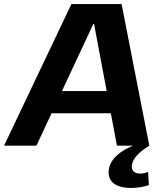

<svg xmlns="http://www.w3.org/2000/svg" viewBox="-51 -720 803 949"><path d="M302 -700H550L687 0H527L414 -601H410L129 0H-31ZM189 -270H543L527 -160H173ZM597 209Q539 209 510 185.5Q481 162 487 118Q492 80 527 48Q562 16 620 -5L687 0Q648 24 626.5 47.5Q605 71 601 96Q598 115 609 126.5Q620 138 641 138Q661 138 681 130L685 195Q667 201 644 205Q621 209 597 209Z"/></svg>

Font: Pathway Extreme 28pt
Style: Bold Italic
Weight: 700
Italic angle: -8°
Designer: Eduardo Rodriguez Tunni
Foundry: Eduardo Rodriguez Tunni
Version: Version 1.001;gftools[0.9.26]